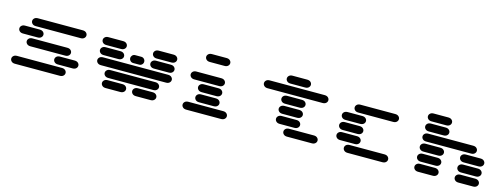

<svg xmlns="http://www.w3.org/2000/svg" viewBox="-16 -1525 6032 2300"><g transform="rotate(15 3000.0 -374.5)"><path d="M159.2 -13.7H715.8Q743.2 -13.7 758.8 -28.3Q774.4 -43 774.4 -62.5Q774.4 -82 758.8 -96.7Q743.2 -111.3 715.8 -111.3H159.2Q131.8 -111.3 116.2 -96.7Q100.6 -82 100.6 -62.5Q100.6 -43 116.2 -28.3Q131.8 -13.7 159.2 -13.7ZM659.2 -138.7H840.8Q868.2 -138.7 883.8 -153.3Q899.4 -168 899.4 -187.5Q899.4 -207 883.8 -221.7Q868.2 -236.3 840.8 -236.3H659.2Q631.8 -236.3 616.2 -221.7Q600.6 -207 600.6 -187.5Q600.6 -168 616.2 -153.3Q631.8 -138.7 659.2 -138.7ZM284.2 -263.7H715.8Q743.2 -263.7 758.8 -278.3Q774.4 -293 774.4 -312.5Q774.4 -332 758.8 -346.7Q743.2 -361.3 715.8 -361.3H284.2Q256.8 -361.3 241.2 -346.7Q225.6 -332 225.6 -312.5Q225.6 -293 241.2 -278.3Q256.8 -263.7 284.2 -263.7ZM159.2 -388.7H340.8Q368.2 -388.7 383.8 -403.3Q399.4 -418 399.4 -437.5Q399.4 -457 383.8 -471.7Q368.2 -486.3 340.8 -486.3H159.2Q131.8 -486.3 116.2 -471.7Q100.6 -457 100.6 -437.5Q100.6 -418 116.2 -403.3Q131.8 -388.7 159.2 -388.7ZM284.2 -513.7H840.8Q868.2 -513.7 883.8 -528.3Q899.4 -543 899.4 -562.5Q899.4 -582 883.8 -596.7Q868.2 -611.3 840.8 -611.3H284.2Q256.8 -611.3 241.2 -596.7Q225.6 -582 225.6 -562.5Q225.6 -543 241.2 -528.3Q256.8 -513.7 284.2 -513.7Z M1284.2 -13.7H1465.8Q1493.2 -13.7 1508.8 -28.3Q1524.4 -43 1524.4 -62.5Q1524.4 -82 1508.8 -96.7Q1493.2 -111.3 1465.8 -111.3H1284.2Q1256.8 -111.3 1241.2 -96.7Q1225.6 -82 1225.6 -62.5Q1225.6 -43 1241.2 -28.3Q1256.8 -13.7 1284.2 -13.7ZM1659.2 -13.7H1840.8Q1868.2 -13.7 1883.8 -28.3Q1899.4 -43 1899.4 -62.5Q1899.4 -82 1883.8 -96.7Q1868.2 -111.3 1840.8 -111.3H1659.2Q1631.8 -111.3 1616.2 -96.7Q1600.6 -82 1600.6 -62.5Q1600.6 -43 1616.2 -28.3Q1631.8 -13.7 1659.2 -13.7ZM1284.2 -138.7H1840.8Q1868.2 -138.7 1883.8 -153.3Q1899.4 -168 1899.4 -187.5Q1899.4 -207 1883.8 -221.7Q1868.2 -236.3 1840.8 -236.3H1284.2Q1256.8 -236.3 1241.2 -221.7Q1225.6 -207 1225.6 -187.5Q1225.6 -168 1241.2 -153.3Q1256.8 -138.7 1284.2 -138.7ZM1159.2 -263.7H1965.8Q1993.2 -263.7 2008.8 -278.3Q2024.4 -293 2024.4 -312.5Q2024.4 -332 2008.8 -346.7Q1993.2 -361.3 1965.8 -361.3H1159.2Q1131.8 -361.3 1116.2 -346.7Q1100.6 -332 1100.6 -312.5Q1100.6 -293 1116.2 -278.3Q1131.8 -263.7 1159.2 -263.7ZM1159.2 -388.7H1340.8Q1368.2 -388.7 1383.8 -403.3Q1399.4 -418 1399.4 -437.5Q1399.4 -457 1383.8 -471.7Q1368.2 -486.3 1340.8 -486.3H1159.2Q1131.8 -486.3 1116.2 -471.7Q1100.6 -457 1100.6 -437.5Q1100.6 -418 1116.2 -403.3Q1131.8 -388.7 1159.2 -388.7ZM1525.4 -388.7H1599.6Q1621.1 -388.7 1635.3 -403.3Q1649.4 -418 1649.4 -437.5Q1649.4 -457 1635.3 -471.7Q1621.1 -486.3 1599.6 -486.3H1525.4Q1503.9 -486.3 1489.7 -471.7Q1475.6 -457 1475.6 -437.5Q1475.6 -418 1489.7 -403.3Q1503.9 -388.7 1525.4 -388.7ZM1784.2 -388.7H1965.8Q1993.2 -388.7 2008.8 -403.3Q2024.4 -418 2024.4 -437.5Q2024.4 -457 2008.8 -471.7Q1993.2 -486.3 1965.8 -486.3H1784.2Q1756.8 -486.3 1741.2 -471.7Q1725.6 -457 1725.6 -437.5Q1725.6 -418 1741.2 -403.3Q1756.8 -388.7 1784.2 -388.7ZM1159.2 -513.7H1340.8Q1368.2 -513.7 1383.8 -528.3Q1399.4 -543 1399.4 -562.5Q1399.4 -582 1383.8 -596.7Q1368.2 -611.3 1340.8 -611.3H1159.2Q1131.8 -611.3 1116.2 -596.7Q1100.6 -582 1100.6 -562.5Q1100.6 -543 1116.2 -528.3Q1131.8 -513.7 1159.2 -513.7ZM1784.2 -513.7H1965.8Q1993.2 -513.7 2008.8 -528.3Q2024.4 -543 2024.4 -562.5Q2024.4 -582 2008.8 -596.7Q1993.2 -611.3 1965.8 -611.3H1784.2Q1756.8 -611.3 1741.2 -596.7Q1725.6 -582 1725.6 -562.5Q1725.6 -543 1741.2 -528.3Q1756.8 -513.7 1784.2 -513.7Z M2284.2 -13.7H2715.8Q2743.2 -13.7 2758.8 -28.3Q2774.4 -43 2774.4 -62.5Q2774.4 -82 2758.8 -96.7Q2743.2 -111.3 2715.8 -111.3H2284.2Q2256.8 -111.3 2241.2 -96.7Q2225.6 -82 2225.6 -62.5Q2225.6 -43 2241.2 -28.3Q2256.8 -13.7 2284.2 -13.7ZM2409.2 -138.7H2590.8Q2618.2 -138.7 2633.8 -153.3Q2649.4 -168 2649.4 -187.5Q2649.4 -207 2633.8 -221.7Q2618.2 -236.3 2590.8 -236.3H2409.2Q2381.8 -236.3 2366.2 -221.7Q2350.6 -207 2350.6 -187.5Q2350.6 -168 2366.2 -153.3Q2381.8 -138.7 2409.2 -138.7ZM2409.2 -263.7H2590.8Q2618.2 -263.7 2633.8 -278.3Q2649.4 -293 2649.4 -312.5Q2649.4 -332 2633.8 -346.7Q2618.2 -361.3 2590.8 -361.3H2409.2Q2381.8 -361.3 2366.2 -346.7Q2350.6 -332 2350.6 -312.5Q2350.6 -293 2366.2 -278.3Q2381.8 -263.7 2409.2 -263.7ZM2284.2 -388.7H2590.8Q2618.2 -388.7 2633.8 -403.3Q2649.4 -418 2649.4 -437.5Q2649.4 -457 2633.8 -471.7Q2618.2 -486.3 2590.8 -486.3H2284.2Q2256.8 -486.3 2241.2 -471.7Q2225.6 -457 2225.6 -437.5Q2225.6 -418 2241.2 -403.3Q2256.8 -388.7 2284.2 -388.7ZM2409.2 -638.7H2590.8Q2618.2 -638.7 2633.8 -653.3Q2649.4 -668 2649.4 -687.5Q2649.4 -707 2633.8 -721.7Q2618.2 -736.3 2590.8 -736.3H2409.2Q2381.8 -736.3 2366.2 -721.7Q2350.6 -707 2350.6 -687.5Q2350.6 -668 2366.2 -653.3Q2381.8 -638.7 2409.2 -638.7Z M3534.2 -13.7H3840.8Q3868.2 -13.7 3883.8 -28.3Q3899.4 -43 3899.4 -62.5Q3899.4 -82 3883.8 -96.7Q3868.2 -111.3 3840.8 -111.3H3534.2Q3506.8 -111.3 3491.2 -96.7Q3475.6 -82 3475.6 -62.5Q3475.6 -43 3491.2 -28.3Q3506.8 -13.7 3534.2 -13.7ZM3409.2 -138.7H3590.8Q3618.2 -138.7 3633.8 -153.3Q3649.4 -168 3649.4 -187.5Q3649.4 -207 3633.8 -221.7Q3618.2 -236.3 3590.8 -236.3H3409.2Q3381.8 -236.3 3366.2 -221.7Q3350.6 -207 3350.6 -187.5Q3350.6 -168 3366.2 -153.3Q3381.8 -138.7 3409.2 -138.7ZM3409.2 -263.7H3590.8Q3618.2 -263.7 3633.8 -278.3Q3649.4 -293 3649.4 -312.5Q3649.4 -332 3633.8 -346.7Q3618.2 -361.3 3590.8 -361.3H3409.2Q3381.8 -361.3 3366.2 -346.7Q3350.6 -332 3350.6 -312.5Q3350.6 -293 3366.2 -278.3Q3381.8 -263.7 3409.2 -263.7ZM3409.2 -388.7H3590.8Q3618.2 -388.7 3633.8 -403.3Q3649.4 -418 3649.4 -437.5Q3649.4 -457 3633.8 -471.7Q3618.2 -486.3 3590.8 -486.3H3409.2Q3381.8 -486.3 3366.2 -471.7Q3350.6 -457 3350.6 -437.5Q3350.6 -418 3366.2 -403.3Q3381.8 -388.7 3409.2 -388.7ZM3159.2 -513.7H3840.8Q3868.2 -513.7 3883.8 -528.3Q3899.4 -543 3899.4 -562.5Q3899.4 -582 3883.8 -596.7Q3868.2 -611.3 3840.8 -611.3H3159.2Q3131.8 -611.3 3116.2 -596.7Q3100.6 -582 3100.6 -562.5Q3100.6 -543 3116.2 -528.3Q3131.8 -513.7 3159.2 -513.7ZM3409.2 -638.7H3590.8Q3618.2 -638.7 3633.8 -653.3Q3649.4 -668 3649.4 -687.5Q3649.4 -707 3633.8 -721.7Q3618.2 -736.3 3590.8 -736.3H3409.2Q3381.8 -736.3 3366.2 -721.7Q3350.6 -707 3350.6 -687.5Q3350.6 -668 3366.2 -653.3Q3381.8 -638.7 3409.2 -638.7Z M4284.2 -13.7H4715.8Q4743.2 -13.7 4758.8 -28.3Q4774.4 -43 4774.4 -62.5Q4774.4 -82 4758.8 -96.7Q4743.2 -111.3 4715.8 -111.3H4284.2Q4256.8 -111.3 4241.2 -96.7Q4225.6 -82 4225.6 -62.5Q4225.6 -43 4241.2 -28.3Q4256.8 -13.7 4284.2 -13.7ZM4159.2 -138.7H4340.8Q4368.2 -138.7 4383.8 -153.3Q4399.4 -168 4399.4 -187.5Q4399.4 -207 4383.8 -221.7Q4368.2 -236.3 4340.8 -236.3H4159.2Q4131.8 -236.3 4116.2 -221.7Q4100.6 -207 4100.6 -187.5Q4100.6 -168 4116.2 -153.3Q4131.8 -138.7 4159.2 -138.7ZM4159.2 -263.7H4340.8Q4368.2 -263.7 4383.8 -278.3Q4399.4 -293 4399.4 -312.5Q4399.4 -332 4383.8 -346.7Q4368.2 -361.3 4340.8 -361.3H4159.2Q4131.8 -361.3 4116.2 -346.7Q4100.6 -332 4100.6 -312.5Q4100.6 -293 4116.2 -278.3Q4131.8 -263.7 4159.2 -263.7ZM4159.2 -388.7H4340.8Q4368.2 -388.7 4383.8 -403.3Q4399.4 -418 4399.4 -437.5Q4399.4 -457 4383.8 -471.7Q4368.2 -486.3 4340.8 -486.3H4159.2Q4131.8 -486.3 4116.2 -471.7Q4100.6 -457 4100.6 -437.5Q4100.6 -418 4116.2 -403.3Q4131.8 -388.7 4159.2 -388.7ZM4284.2 -513.7H4715.8Q4743.2 -513.7 4758.8 -528.3Q4774.4 -543 4774.4 -562.5Q4774.4 -582 4758.8 -596.7Q4743.2 -611.3 4715.8 -611.3H4284.2Q4256.8 -611.3 4241.2 -596.7Q4225.6 -582 4225.6 -562.5Q4225.6 -543 4241.2 -528.3Q4256.8 -513.7 4284.2 -513.7Z M5159.2 -13.7H5340.8Q5368.2 -13.7 5383.8 -28.3Q5399.4 -43 5399.4 -62.5Q5399.4 -82 5383.8 -96.7Q5368.2 -111.3 5340.8 -111.3H5159.2Q5131.8 -111.3 5116.2 -96.7Q5100.6 -82 5100.6 -62.5Q5100.6 -43 5116.2 -28.3Q5131.8 -13.7 5159.2 -13.7ZM5659.2 -13.7H5840.8Q5868.2 -13.7 5883.8 -28.3Q5899.4 -43 5899.4 -62.5Q5899.4 -82 5883.8 -96.7Q5868.2 -111.3 5840.8 -111.3H5659.2Q5631.8 -111.3 5616.2 -96.7Q5600.6 -82 5600.6 -62.5Q5600.6 -43 5616.2 -28.3Q5631.8 -13.7 5659.2 -13.7ZM5159.2 -138.7H5340.8Q5368.2 -138.7 5383.8 -153.3Q5399.4 -168 5399.4 -187.5Q5399.4 -207 5383.8 -221.7Q5368.2 -236.3 5340.8 -236.3H5159.2Q5131.8 -236.3 5116.2 -221.7Q5100.6 -207 5100.6 -187.5Q5100.6 -168 5116.2 -153.3Q5131.8 -138.7 5159.2 -138.7ZM5659.2 -138.7H5840.8Q5868.2 -138.7 5883.8 -153.3Q5899.4 -168 5899.4 -187.5Q5899.4 -207 5883.8 -221.7Q5868.2 -236.3 5840.8 -236.3H5659.2Q5631.8 -236.3 5616.2 -221.7Q5600.6 -207 5600.6 -187.5Q5600.6 -168 5616.2 -153.3Q5631.8 -138.7 5659.2 -138.7ZM5159.2 -263.7H5340.8Q5368.2 -263.7 5383.8 -278.3Q5399.4 -293 5399.4 -312.5Q5399.4 -332 5383.8 -346.7Q5368.2 -361.3 5340.8 -361.3H5159.2Q5131.8 -361.3 5116.2 -346.7Q5100.6 -332 5100.6 -312.5Q5100.6 -293 5116.2 -278.3Q5131.8 -263.7 5159.2 -263.7ZM5659.2 -263.7H5840.8Q5868.2 -263.7 5883.8 -278.3Q5899.4 -293 5899.4 -312.5Q5899.4 -332 5883.8 -346.7Q5868.2 -361.3 5840.8 -361.3H5659.2Q5631.8 -361.3 5616.2 -346.7Q5600.6 -332 5600.6 -312.5Q5600.6 -293 5616.2 -278.3Q5631.8 -263.7 5659.2 -263.7ZM5159.2 -388.7H5715.8Q5743.2 -388.7 5758.8 -403.3Q5774.4 -418 5774.4 -437.5Q5774.4 -457 5758.8 -471.7Q5743.2 -486.3 5715.8 -486.3H5159.2Q5131.8 -486.3 5116.2 -471.7Q5100.6 -457 5100.6 -437.5Q5100.6 -418 5116.2 -403.3Q5131.8 -388.7 5159.2 -388.7ZM5159.2 -513.7H5340.8Q5368.2 -513.7 5383.8 -528.3Q5399.4 -543 5399.4 -562.5Q5399.4 -582 5383.8 -596.7Q5368.2 -611.3 5340.8 -611.3H5159.2Q5131.8 -611.3 5116.2 -596.7Q5100.6 -582 5100.6 -562.5Q5100.6 -543 5116.2 -528.3Q5131.8 -513.7 5159.2 -513.7ZM5159.2 -638.7H5340.8Q5368.2 -638.7 5383.8 -653.3Q5399.4 -668 5399.4 -687.5Q5399.4 -707 5383.8 -721.7Q5368.2 -736.3 5340.8 -736.3H5159.2Q5131.8 -736.3 5116.2 -721.7Q5100.6 -707 5100.6 -687.5Q5100.6 -668 5116.2 -653.3Q5131.8 -638.7 5159.2 -638.7Z"/></g></svg>

Font: Sixtyfour Convergence
Style: Regular
Weight: 400
Designer: Jens Kutilek
Foundry: Jens Kutilek
Version: Version 2.001